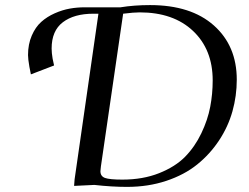

<svg xmlns="http://www.w3.org/2000/svg" viewBox="-20 -731 983 759"><path d="M90.8 -513.2Q90.8 -556.2 105.5 -590.1Q120.1 -624 143.1 -644.5Q166 -665 196.5 -678.5Q227.1 -691.9 255.9 -697Q284.7 -702.1 314 -702.1H456.1Q510.3 -710.9 573.2 -710.9Q734.9 -710.9 825.4 -630.4Q916 -549.8 916 -416Q916 -352.1 898.9 -291Q881.8 -230 845.9 -175.8Q810.1 -121.6 759.5 -80.8Q709 -40 637.5 -16.1Q565.9 7.8 481.9 7.8Q421.9 7.8 353 0L272.9 3.9L274.9 -22L369.1 -676.8H349.1Q272.9 -676.8 228.5 -643.1Q184.1 -609.4 184.1 -539.1Q184.1 -522 188 -499L193.8 -472.2L102.1 -437L96.2 -466.8Q90.8 -498 90.8 -513.2ZM377 -54.2Q377 -34.2 395 -27.6Q413.1 -21 463.9 -21Q544.9 -21 608.9 -46.4Q672.9 -71.8 711.7 -111.3Q750.5 -150.9 775.9 -204.1Q801.3 -257.3 811 -308.6Q820.8 -359.9 820.8 -413.1Q820.8 -535.2 743.2 -608.6Q665.5 -682.1 532.2 -682.1Q508.8 -682.1 466.8 -676.8L378.9 -73.2Q377 -59.6 377 -54.2Z"/></svg>

Font: Dihjauti S
Style: Bold Italic
Weight: 700
Italic angle: -9°
Designer: T. Christopher White
Version: Version 3.0.0